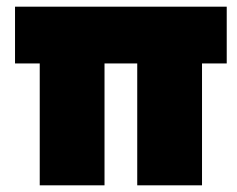

<svg xmlns="http://www.w3.org/2000/svg" viewBox="-20 -555 709 575"><path d="M99 0V-365H25V-535H659V-365H585V0H391V-365H293V0Z"/></svg>

Font: Lexend Black
Style: Regular
Weight: 900
Designer: Bonnie Shaver-Troup, Thomas Jockin
Foundry: Lexend
Version: Version 1.007; ttfautohint (v1.8.3)